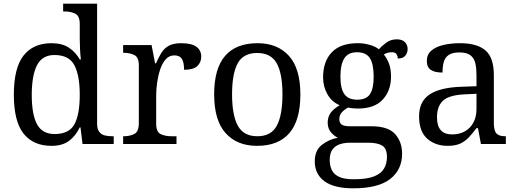

<svg xmlns="http://www.w3.org/2000/svg" viewBox="-20 -780 2803 1040"><path d="M259 10Q160 10 107.5 -56.5Q55 -123 55 -267Q55 -412 107.5 -479Q160 -546 259 -546Q317 -546 353.5 -521.5Q390 -497 412 -458H418Q415 -483 413.5 -513.5Q412 -544 412 -568V-650Q412 -694 387.5 -706Q363 -718 330 -718H322V-760H506V-110Q506 -81 517.5 -66Q529 -51 547.5 -46.5Q566 -42 588 -42H596V0H427L416 -90H412Q390 -44 354 -17Q318 10 259 10ZM276 -54Q354 -54 383 -106.5Q412 -159 412 -267Q412 -371 383 -426.5Q354 -482 275 -482Q209 -482 180.5 -426.5Q152 -371 152 -266Q152 -160 180.5 -107Q209 -54 276 -54Z M647 0V-42H650Q684 -42 708 -54.5Q732 -67 732 -114V-426Q732 -470 707.5 -482Q683 -494 650 -494H647V-536H801L820 -437H825Q838 -467 853 -492Q868 -517 893 -531.5Q918 -546 962 -546Q1017 -546 1043.5 -527Q1070 -508 1070 -473Q1070 -442 1048.5 -422Q1027 -402 977 -402Q977 -443 965 -461.5Q953 -480 924 -480Q896 -480 877 -458Q858 -436 847 -402Q836 -368 831 -331.5Q826 -295 826 -266V-109Q826 -65 850.5 -53.5Q875 -42 908 -42H936V0Z M1372 10Q1264 10 1202 -59Q1140 -128 1140 -269Q1140 -409 1199.5 -477.5Q1259 -546 1375 -546Q1483 -546 1545 -477.5Q1607 -409 1607 -269Q1607 -128 1547.5 -59Q1488 10 1372 10ZM1374 -42Q1449 -42 1479.5 -99.5Q1510 -157 1510 -269Q1510 -381 1479 -437Q1448 -493 1373 -493Q1298 -493 1267.5 -437Q1237 -381 1237 -269Q1237 -157 1268 -99.5Q1299 -42 1374 -42Z M1893 240Q1789 240 1737 201.5Q1685 163 1685 94Q1685 35 1723 5Q1761 -25 1810 -34Q1790 -43 1772.5 -63.5Q1755 -84 1755 -116Q1755 -146 1770.5 -168Q1786 -190 1820 -210Q1777 -228 1753.5 -269.5Q1730 -311 1730 -361Q1730 -447 1777 -496.5Q1824 -546 1918 -546Q1954 -546 1986 -536Q2018 -526 2032 -513Q2046 -529 2071 -548Q2096 -567 2129 -567Q2159 -567 2173.5 -551.5Q2188 -536 2188 -515Q2188 -494 2175.5 -478.5Q2163 -463 2135 -463Q2135 -474 2128.5 -485.5Q2122 -497 2102 -497Q2079 -497 2059 -485Q2076 -464 2087 -435.5Q2098 -407 2098 -364Q2098 -290 2053.5 -241Q2009 -192 1918 -192Q1906 -192 1890.5 -193.5Q1875 -195 1865 -197Q1846 -187 1832 -172Q1818 -157 1818 -134Q1818 -116 1829.5 -106Q1841 -96 1880 -96H1993Q2082 -96 2120 -54Q2158 -12 2158 53Q2158 139 2093.5 189.5Q2029 240 1893 240ZM1895 191Q1967 191 2006 175.5Q2045 160 2060.5 132.5Q2076 105 2076 70Q2076 24 2050 8.5Q2024 -7 1974 -7H1876Q1848 -7 1823 0.5Q1798 8 1782 28Q1766 48 1766 88Q1766 117 1777 140.5Q1788 164 1816 177.5Q1844 191 1895 191ZM1915 -240Q1964 -240 1984 -270Q2004 -300 2004 -365Q2004 -433 1983.5 -465Q1963 -497 1914 -497Q1866 -497 1845 -464Q1824 -431 1824 -364Q1824 -300 1845.5 -270Q1867 -240 1915 -240Z M2405 10Q2338 10 2294 -29Q2250 -68 2250 -150Q2250 -230 2306.5 -268Q2363 -306 2478 -310L2561 -313V-373Q2561 -409 2555 -436.5Q2549 -464 2529 -480Q2509 -496 2468 -496Q2430 -496 2410 -482Q2390 -468 2383.5 -443.5Q2377 -419 2377 -387Q2335 -387 2313.5 -401.5Q2292 -416 2292 -450Q2292 -485 2316.5 -506Q2341 -527 2382 -536.5Q2423 -546 2472 -546Q2564 -546 2609.5 -507Q2655 -468 2655 -373V-114Q2655 -72 2669 -57Q2683 -42 2717 -42H2720V0H2585L2569 -86H2561Q2540 -58 2520 -36.5Q2500 -15 2473.5 -2.5Q2447 10 2405 10ZM2428 -52Q2489 -52 2525 -89.5Q2561 -127 2561 -191V-272L2497 -269Q2412 -265 2379.5 -234.5Q2347 -204 2347 -145Q2347 -52 2428 -52Z"/></svg>

Font: Noto Serif Khojki
Style: Regular
Weight: 400
Designer: Juan Bruce
Version: Version 2.002